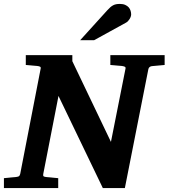

<svg xmlns="http://www.w3.org/2000/svg" viewBox="-34 -949 851 969"><path d="M731.9 -615.2Q717.8 -612.8 714.8 -600.1L596.2 0H484.9L261.2 -464.8L184.1 -69.8Q182.6 -61 187 -58.6Q191.4 -56.2 202.1 -55.2Q210.9 -54.7 220.2 -53.7Q228.5 -52.7 238.5 -51.8Q248.5 -50.8 259.8 -49.8V0H-14.2V-49.8Q-3.4 -50.8 6.6 -51.8Q16.6 -52.7 24.9 -53.7Q34.2 -54.7 43 -55.2Q53.7 -56.2 59.6 -58.6Q65.4 -61 67.9 -70.8L170.9 -601.1Q173.3 -609.9 168 -612.5Q162.6 -615.2 152.8 -616.2Q144 -616.7 134.8 -617.7Q126.5 -618.7 116.5 -619.4Q106.4 -620.1 96.2 -621.1V-670.9H331.1V-640.1L525.9 -232.9L599.1 -601.1Q601.6 -609.9 595.2 -612.5Q588.9 -615.2 580.1 -616.2Q570.8 -616.7 561.5 -617.7Q553.2 -618.7 543 -619.4Q532.7 -620.1 522.9 -621.1V-670.9H796.9V-621.1ZM627.9 -876.5Q627.9 -871.6 626 -865.5Q624 -859.4 620.4 -853.5Q616.7 -847.7 612.1 -842.5Q607.4 -837.4 601.6 -834.5L440.9 -746.1H370.6L507.8 -897.5Q516.1 -906.7 523.2 -912.8Q530.3 -918.9 537.6 -922.6Q544.9 -926.3 552.7 -927.7Q560.5 -929.2 570.8 -929.2Q586.9 -929.2 597.9 -924.3Q608.9 -919.4 615.5 -911.9Q622.1 -904.3 625 -894.8Q627.9 -885.3 627.9 -876.5Z"/></svg>

Font: Charis SIL APac
Style: Bold Italic
Weight: 700
Italic angle: -11°
Foundry: SIL International
Version: Version 5.000